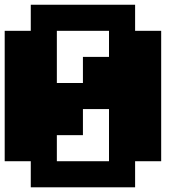

<svg xmlns="http://www.w3.org/2000/svg" viewBox="-20 -798 818 818"><path d="M555.6 -777.8V-666.7H666.7V-111.1H555.6V0H111.1V-111.1H0V-666.7H111.1V-777.8ZM444.4 -111.1V-333.3H333.3V-222.2H222.2V-111.1ZM444.4 -666.7H222.2V-444.4H333.3V-555.6H444.4Z"/></svg>

Font: Pixeloid Sans
Style: Bold
Weight: 700
Monospace: yes
Designer: GGBot
Version: 0.3